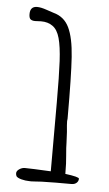

<svg xmlns="http://www.w3.org/2000/svg" viewBox="-50 -705 421 743"><g transform="rotate(5 160.0 -334.0)"><path d="M283 -23Q283 -13 275.5 -6.5Q268 0 256 0H195L140 1Q136 1 116 2.5Q96 4 91 3Q78 3 62 -1Q47 -5 42 -11Q39 -16 39 -23Q39 -32 49.5 -39Q60 -46 71 -46Q94 -46 172 -42V-100V-309Q172 -414 169 -470Q166 -526 157 -558.5Q148 -591 129 -604Q111 -617 84 -617L61 -616Q49 -616 43 -621Q37 -626 37 -641Q37 -671 64 -671Q79 -671 100.5 -663.5Q122 -656 129 -654Q171 -643 190 -603.5Q209 -564 214 -490Q219 -416 219 -258V-250Q218 -246 218 -241Q218 -228 221 -199L223 -158Q223 -141 226 -108Q229 -80 229 -37Q283 -30 283 -23Z"/></g></svg>

Font: Amatic SC
Style: Bold
Weight: 700
Designer: Multiple Designers
Foundry: Vernon Adams
Version: Version 2.505